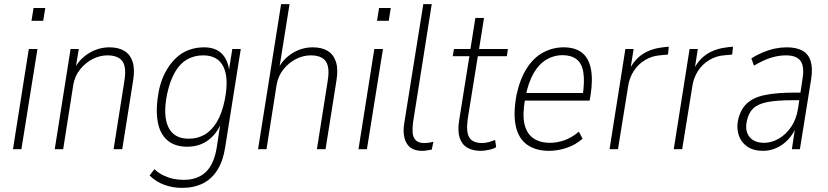

<svg xmlns="http://www.w3.org/2000/svg" viewBox="-20 -725 4025 933"><path d="M133 -624 143 -686H200L190 -624ZM43 0 120 -487H162L84 0Z M246 0 323 -487H363L347 -392H342Q367 -439 413 -467Q459 -495 512 -495Q556 -495 584.5 -477.5Q613 -460 624.5 -424.5Q636 -389 627 -334L574 0H532L584 -329Q592 -377 585 -404.5Q578 -432 556.5 -444Q535 -456 503 -456Q465 -456 430 -438Q395 -420 369 -387.5Q343 -355 336 -312L287 0Z M864 188Q820 188 779.5 173.5Q739 159 707 128L730 97Q752 117 775.5 128Q799 139 823 144Q847 149 872 149Q940 149 980 111Q1020 73 1033 -7L1053 -138H1059Q1044 -96 1018 -67.5Q992 -39 960 -25.5Q928 -12 890 -12Q829 -12 792.5 -44Q756 -76 746 -136Q736 -196 751 -280Q762 -334 783.5 -374Q805 -414 833.5 -441.5Q862 -469 897 -482Q932 -495 971 -495Q1029 -495 1060 -462Q1091 -429 1095 -369H1090L1109 -487H1150L1074 -8Q1064 57 1036.5 101Q1009 145 965.5 166.5Q922 188 864 188ZM897 -51Q940 -51 974 -70.5Q1008 -90 1033.5 -132Q1059 -174 1072 -239Q1093 -344 1066 -400Q1039 -456 967 -456Q925 -456 890 -436.5Q855 -417 830.5 -375Q806 -333 792 -268Q771 -164 798 -107.5Q825 -51 897 -51Z M1234 0 1346 -705H1387L1337 -392H1332Q1356 -439 1401.5 -467Q1447 -495 1500 -495Q1544 -495 1572.5 -477.5Q1601 -460 1612.5 -424.5Q1624 -389 1615 -334L1562 0H1520L1572 -329Q1580 -377 1573 -404.5Q1566 -432 1544.5 -444Q1523 -456 1491 -456Q1453 -456 1418 -438Q1383 -420 1357 -387.5Q1331 -355 1324 -312L1275 0Z M1812 -624 1822 -686H1879L1869 -624ZM1722 0 1799 -487H1841L1763 0Z M2032 8Q1978 8 1956.5 -28Q1935 -64 1944 -124L2037 -705H2078L1987 -129Q1984 -105 1985 -82.5Q1986 -60 1999 -45Q2012 -30 2042 -30Q2054 -30 2067 -32Q2080 -34 2086 -36L2078 2Q2061 5 2051.5 6.5Q2042 8 2032 8Z M2315 8Q2278 8 2251.5 -7Q2225 -22 2214 -54.5Q2203 -87 2211 -139L2261 -452H2180L2186 -487H2266L2290 -638H2332L2308 -487H2448L2443 -452H2302L2253 -148Q2244 -84 2260.5 -57Q2277 -30 2323 -30Q2339 -30 2355 -34.5Q2371 -39 2386 -45L2391 -10Q2379 -2 2356.5 3Q2334 8 2315 8Z M2648 8Q2584 8 2542 -21.5Q2500 -51 2486.5 -111.5Q2473 -172 2490 -264Q2507 -342 2540 -393.5Q2573 -445 2619.5 -470Q2666 -495 2719 -495Q2773 -495 2806 -470.5Q2839 -446 2850.5 -394.5Q2862 -343 2850 -263L2845 -236H2516L2522 -273H2829L2811 -257Q2822 -331 2814.5 -374.5Q2807 -418 2781 -437.5Q2755 -457 2713 -457Q2672 -457 2635.5 -435.5Q2599 -414 2573 -369Q2547 -324 2534 -256L2531 -240Q2518 -166 2529 -120.5Q2540 -75 2572 -53Q2604 -31 2653 -31Q2686 -31 2721.5 -43Q2757 -55 2793 -85L2811 -51Q2777 -21 2733.5 -6.5Q2690 8 2648 8Z M2942 0 3019 -487H3059L3043 -386H3038Q3064 -438 3106 -464Q3148 -490 3208 -496L3230 -498L3226 -460L3185 -456Q3148 -453 3115 -433.5Q3082 -414 3060 -380.5Q3038 -347 3032 -304L2983 0Z M3254 0 3331 -487H3371L3355 -386H3350Q3376 -438 3418 -464Q3460 -490 3520 -496L3542 -498L3538 -460L3497 -456Q3460 -453 3427 -433.5Q3394 -414 3372 -380.5Q3350 -347 3344 -304L3295 0Z M3688 8Q3640 8 3610 -13.5Q3580 -35 3569.5 -69Q3559 -103 3566 -139Q3577 -191 3608 -221Q3639 -251 3696 -263Q3753 -275 3842 -275H3879L3873 -238H3832Q3755 -238 3709 -229Q3663 -220 3640 -198Q3617 -176 3609 -136Q3599 -89 3622 -60Q3645 -31 3693 -31Q3729 -31 3764 -51Q3799 -71 3824.5 -108.5Q3850 -146 3858 -198L3879 -337Q3890 -401 3870.5 -428.5Q3851 -456 3799 -456Q3764 -456 3726.5 -444.5Q3689 -433 3644 -406L3631 -441Q3659 -459 3688 -471Q3717 -483 3746 -489Q3775 -495 3802 -495Q3850 -495 3879 -479Q3908 -463 3919 -429Q3930 -395 3922 -342L3867 0H3828L3845 -112H3851Q3834 -72 3808.5 -45.5Q3783 -19 3752 -5.5Q3721 8 3688 8Z"/></svg>

Font: Nunito Sans 10pt Condensed ExtraLight
Style: Italic
Weight: 250
Width: 3
Italic angle: -9°
Designer: Vernon Adams
Foundry: Vernon Adams
Version: Version 3.101;gftools[0.9.27]